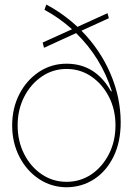

<svg xmlns="http://www.w3.org/2000/svg" viewBox="-20 -792 570 824"><path d="M447.3 -713.9 329.6 -660.2Q409.2 -579.6 453.4 -477.3Q497.6 -375 498 -267.6Q498 -182.6 467.3 -119.9Q436.5 -57.1 383.8 -22.9Q331.1 11.2 265.6 11.7Q200.2 11.2 147.2 -23.9Q94.2 -59.1 63.2 -119.4Q32.2 -179.7 32.2 -253.9Q32.2 -328.1 63.2 -388.2Q94.2 -448.2 147.2 -483.4Q200.2 -518.6 265.6 -518.6Q389.6 -518.6 456.1 -400.4H460Q414.6 -544.4 306.6 -649.9L168.9 -586.9L163.1 -609.4L289.1 -666.5Q235.4 -714.8 170.9 -750L178.7 -772.5Q252 -733.4 312.5 -676.8L441.4 -735.4ZM265.6 -11.7Q324.7 -11.7 372.1 -43.7Q419.4 -75.7 447.5 -130.9Q475.6 -186 475.6 -253.9Q475.6 -321.8 447.5 -376.5Q419.4 -431.2 372.1 -463.6Q324.7 -496.1 265.6 -496.1Q207 -496.1 159.4 -463.6Q111.8 -431.2 83.7 -376.2Q55.7 -321.3 55.7 -253.9Q55.7 -186 83.7 -130.9Q111.8 -75.7 159.4 -43.7Q207 -11.7 265.6 -11.7Z"/></svg>

Font: Inter Display Thin
Style: Regular
Weight: 100
Designer: Rasmus Andersson
Foundry: rsms
Version: Version 4.000;git-a52131595